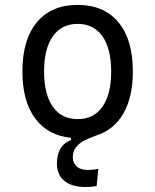

<svg xmlns="http://www.w3.org/2000/svg" viewBox="-20 -547 626 774"><path d="M325.2 207Q270 207 239.7 182.4Q209.5 157.7 209.5 112.8Q209.5 39.1 266.1 17.6V8.3Q172.9 -0.5 121.6 -69.8Q70.3 -139.2 70.3 -258.8Q70.3 -387.2 128.7 -457.3Q187 -527.3 293 -527.3Q398.9 -527.3 457.3 -457.3Q515.6 -387.2 515.6 -258.8Q515.6 -155.3 477.1 -89.1Q438.5 -22.9 367.2 -0.5Q342.8 8.3 321.5 18.8Q300.3 29.3 286.9 45.7Q273.4 62 273.4 88.4Q273.4 106.9 287.8 122.6Q302.2 138.2 337.9 138.2Q354 138.2 376.5 133.8L369.6 202.6Q357.4 205.1 346.2 206.1Q335 207 325.2 207ZM293 -66.9Q357.9 -66.9 393.1 -116.9Q428.2 -167 428.2 -258.8Q428.2 -350.6 393.1 -400.6Q357.9 -450.7 293 -450.7Q228 -450.7 192.9 -400.6Q157.7 -350.6 157.7 -258.8Q157.7 -167 192.9 -116.9Q228 -66.9 293 -66.9Z"/></svg>

Font: Cascadia Mono SemiLight
Style: Regular
Weight: 350
Monospace: yes
Designer: Aaron Bell
Foundry: Saja Typeworks
Version: Version 2404.023; ttfautohint (v1.8.4)